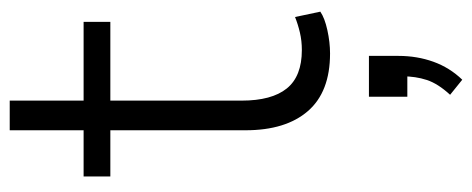

<svg xmlns="http://www.w3.org/2000/svg" viewBox="-308 -383 971 395"><g transform="rotate(-90 177.5 -185.5)"><path d="M265 8Q186 8 146.5 -37.5Q107 -83 107 -166V-444H12V-499H107V-651H168V-499H330V-444H168V-174Q168 -112 193 -81Q218 -50 272 -50Q291 -50 308 -54Q325 -58 340 -64L351 -12Q338 -3 313 2.5Q288 8 265 8ZM211 280 180 255Q203 230 210.5 207Q218 184 218 157L233 167H176V88H260V149Q260 187 248 220.5Q236 254 211 280Z"/></g></svg>

Font: Nunitoga
Style: Light
Weight: 300
Designer: Vernon Adams
Foundry: Vernon Adams
Version: Version 1.0